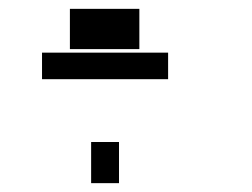

<svg xmlns="http://www.w3.org/2000/svg" viewBox="-20 -530 570 434"><path d="M75 -351V-411H360V-351ZM138 -419V-510H295V-419ZM186 -116V-209H249V-116Z"/></svg>

Font: TitilliumText22L Lt
Style: Thin
Weight: 300
Designer: Campivisivi
Foundry: Campivisivi
Version: 1.000